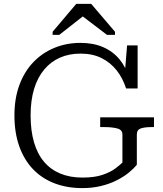

<svg xmlns="http://www.w3.org/2000/svg" viewBox="-20 -948 837 985"><path d="M682 -258V-103Q667 -84 641.5 -63Q616 -42 580 -23.5Q544 -5 499 6Q454 17 403 17Q323 17 258.5 -8Q194 -33 148.5 -81Q103 -129 78.5 -198.5Q54 -268 54 -356Q54 -443 79.5 -512Q105 -581 151 -629Q197 -677 259 -702.5Q321 -728 393 -728Q459 -728 509.5 -706Q560 -684 594 -642.5Q628 -601 643 -544L619 -557L632 -715H686V-494H627Q610 -547 578.5 -587Q547 -627 501 -650Q455 -673 393 -673Q335 -673 288 -652.5Q241 -632 207 -591.5Q173 -551 155 -492Q137 -433 137 -356Q137 -278 154.5 -218Q172 -158 206 -118Q240 -78 289.5 -57.5Q339 -37 403 -37Q465 -37 506 -51Q547 -65 571.5 -83.5Q596 -102 608 -114V-258Q608 -282 581.5 -289Q555 -296 516 -296H494V-346H770V-296H757Q722 -296 702 -289Q682 -282 682 -258ZM448 -928H371L250 -785V-769H284L433 -886L378 -884L529 -769H570V-785Z"/></svg>

Font: Roboto Serif Light
Style: Regular
Weight: 300
Designer: Greg Gazdowicz
Foundry: Commercial Type
Version: Version 1.008